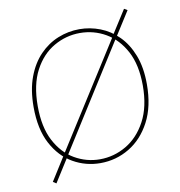

<svg xmlns="http://www.w3.org/2000/svg" viewBox="-90 -845 936 997"><g transform="rotate(-10 378.5 -346.0)"><path d="M630 -762 647 -752 567 -626 562 -619 210 -62 206 -55 127 70 110 59 190 -68 195 -76 546 -629 551 -638ZM371 6Q294 6 227.5 -32Q161 -70 120 -147Q79 -224 79 -341Q79 -431 104 -498Q129 -565 172 -609.5Q215 -654 269.5 -676Q324 -698 383 -698Q439 -698 492 -677.5Q545 -657 587 -615Q629 -573 654 -508.5Q679 -444 679 -356Q679 -239 636.5 -158.5Q594 -78 524 -36Q454 6 371 6ZM372 -14Q446 -14 511 -52Q576 -90 616.5 -165.5Q657 -241 657 -353Q657 -462 618.5 -534Q580 -606 517.5 -642Q455 -678 382 -678Q309 -678 244.5 -641Q180 -604 140.5 -529.5Q101 -455 101 -342Q101 -231 139 -158.5Q177 -86 239 -50Q301 -14 372 -14Z"/></g></svg>

Font: Bitter Thin Thin
Style: Regular
Weight: 250
Version: Version 2.002